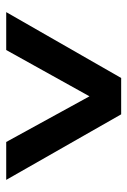

<svg xmlns="http://www.w3.org/2000/svg" viewBox="84 -828 410 618"><g transform="rotate(90 289.0 -519.0)"><path d="M19 -334 231 -704H348L559 -334H437L290 -602L141 -334Z"/></g></svg>

Font: Prodigy Sans SemiBold
Style: Regular
Weight: 600
Designer: Wei Huang
Foundry: Wei Huang
Version: Version 1.003; ttfautohint (v1.8.3)